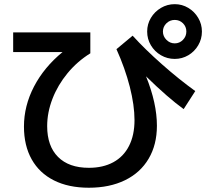

<svg xmlns="http://www.w3.org/2000/svg" viewBox="-20 -836 978 904"><path d="M92.8 -240.2Q92.8 -337.4 140.1 -428.5Q187.5 -519.5 274.4 -590.8H42V-683.6H405.3V-585Q343.8 -546.9 297.9 -491.2Q252 -435.5 227.1 -371.1Q202.1 -306.6 202.1 -242.2Q202.1 -148.4 253.2 -97.2Q304.2 -45.9 398.4 -45.9Q465.3 -45.9 513.7 -72.3Q562 -98.6 587.6 -149.2Q613.3 -199.7 613.3 -270.5Q613.3 -340.3 591.1 -427.5Q568.8 -514.6 528.3 -604.5L604.5 -668Q662.6 -604 742.7 -533.2Q822.8 -462.4 899.4 -407.2L844.7 -322.3Q771.5 -375 667.5 -476.6Q718.8 -350.1 718.8 -244.1Q718.8 -154.8 679.9 -88.9Q641.1 -22.9 568.6 12.5Q496.1 47.9 398.4 47.9Q302.7 47.9 234.1 13.4Q165.5 -21 129.2 -85.7Q92.8 -150.4 92.8 -240.2ZM672.9 -687.5Q672.9 -722.2 690.4 -751.7Q708 -781.2 737.8 -798.8Q767.6 -816.4 802.7 -816.4Q837.4 -816.4 866.7 -798.8Q896 -781.2 913.3 -751.7Q930.7 -722.2 930.7 -687.5Q930.7 -652.3 913.3 -622.8Q896 -593.3 866.7 -575.9Q837.4 -558.6 802.7 -558.6Q767.6 -558.6 737.8 -575.9Q708 -593.3 690.4 -622.8Q672.9 -652.3 672.9 -687.5ZM857.4 -687.5Q857.4 -710.4 841.6 -726.3Q825.7 -742.2 802.7 -742.2Q779.8 -742.2 763.4 -726.1Q747.1 -710 747.1 -687.5Q747.1 -665 763.7 -648.4Q780.3 -631.8 802.7 -631.8Q825.2 -631.8 841.3 -648.2Q857.4 -664.6 857.4 -687.5Z"/></svg>

Font: Pretendard JP SemiBold
Style: Regular
Weight: 600
Designer: Base glyphs from Inter by Rasmus Andersson; Hangeul glyphs from Noto Sans CJK(Source Han Sans) by Jang Soo-young and Kan
Foundry: Kil Hyung-jin
Version: Version 1.309